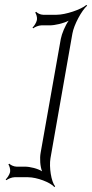

<svg xmlns="http://www.w3.org/2000/svg" viewBox="-20 -635 374 780"><path d="M14 33C18 38 23 53 21 64C19 74 9 89 3 94L6 97C12 92 28 85 39 85H94C130 85 185 106 201 125L204 122C188 103 179 44 185 8L274 -498C280 -534 312 -593 334 -612L331 -615C309 -596 246 -575 210 -575H155C144 -575 131 -582 127 -587L123 -584C127 -579 132 -564 130 -554C128 -543 118 -528 112 -523L115 -520C121 -525 137 -532 148 -532H182C203 -532 238 -540 259 -551C245 -532 231 -498 227 -477L145 -14C141 8 143 42 151 61C134 50 102 42 81 42H47C36 42 22 35 18 30Z"/></svg>

Font: Armata Saber
Style: RgIta
Weight: 400
Designer: Jasper
Foundry: Cannot Into Space Fonts
Version: Version 0.970